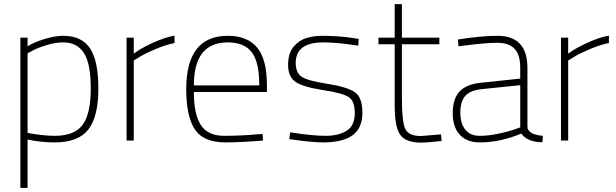

<svg xmlns="http://www.w3.org/2000/svg" viewBox="-20 -683 2995 933"><path d="M79 230V-500H114V-458Q143 -477 195 -493Q247 -509 287 -509Q377 -509 417.5 -448Q458 -387 458 -252Q458 -117 409.5 -54Q361 9 246 9Q178 9 114 -5V230ZM287 -477Q249 -477 205.5 -463.5Q162 -450 138 -437L114 -424V-37Q191 -23 246 -23Q342 -23 381.5 -76.5Q421 -130 421 -252.5Q421 -375 387.5 -426Q354 -477 287 -477Z M595 0V-500H630V-422Q660 -446 719.5 -473.5Q779 -501 828 -510V-474Q784 -465 734.5 -444Q685 -423 658 -406L630 -389V0Z M1226 -30 1256 -32 1258 0Q1146 9 1073 9Q967 8 926 -55.5Q885 -119 885 -250Q885 -509 1087 -509Q1182 -509 1229.5 -452Q1277 -395 1277 -269V-236H922Q922 -128 956 -75.5Q990 -23 1069 -23Q1148 -23 1226 -30ZM922 -268H1240Q1240 -381 1203.5 -429Q1167 -477 1087 -477Q922 -477 922 -268Z M1551 -477Q1417 -477 1417 -377Q1417 -330 1445 -310.5Q1473 -291 1569 -276Q1665 -261 1703 -236Q1741 -211 1741 -135.5Q1741 -60 1693 -25.5Q1645 9 1551 9Q1500 9 1415 -3L1386 -7L1390 -40Q1498 -23 1562 -23Q1626 -23 1665 -48Q1704 -73 1704 -133Q1704 -193 1673.5 -212Q1643 -231 1548.5 -245.5Q1454 -260 1417 -284.5Q1380 -309 1380 -367Q1380 -425 1407 -456.5Q1434 -488 1470 -498.5Q1506 -509 1545 -509Q1626 -509 1697 -498L1723 -494L1721 -461Q1619 -477 1551 -477Z M2115 -468H1933V-206Q1933 -91 1949.5 -56.5Q1966 -22 2025 -22L2123 -30L2126 2Q2060 10 2025 10Q1954 10 1926 -26.5Q1898 -63 1898 -168V-468H1819V-500H1898V-663H1933V-500H2115Z M2543 -353V-65Q2547 -29 2618 -23L2616 8Q2543 8 2513 -34Q2411 9 2311 9Q2249 9 2214.5 -28Q2180 -65 2180 -133.5Q2180 -202 2213 -238Q2246 -274 2318 -281L2508 -301V-353Q2508 -417 2480.5 -446Q2453 -475 2397 -475Q2340 -475 2239 -462L2208 -458L2205 -491Q2317 -509 2397 -509Q2543 -509 2543 -353ZM2322 -250Q2265 -244 2241 -217Q2217 -190 2217 -136Q2217 -82 2241.5 -52.5Q2266 -23 2310 -23Q2354 -23 2403 -33.5Q2452 -44 2480 -54L2508 -64V-269Z M2706 0V-500H2741V-422Q2771 -446 2830.5 -473.5Q2890 -501 2939 -510V-474Q2895 -465 2845.5 -444Q2796 -423 2769 -406L2741 -389V0Z"/></svg>

Font: Titillium Web[RUS by Daymarius]
Style: Regular
Weight: 200
Designer: Cyrillization by Daymarius
Foundry: Cyrillization by Daymarius
Version: Version 1.002 September 11, 2018